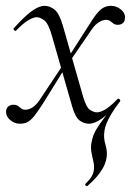

<svg xmlns="http://www.w3.org/2000/svg" viewBox="-20 -415 459 658"><path d="M280 222Q278 224 274 221Q270 218 273 215Q287 201 293 191.5Q299 182 301 172Q304 155 300 138.5Q296 122 293 104.5Q290 87 295 67Q299 47 310 28.5Q321 10 339.5 -14Q358 -38 382 -75L391 -67Q374 -45 362.5 -26Q351 -7 345 8Q339 23 338 34Q334 56 341.5 81Q349 106 345 127Q344 135 338.5 149Q333 163 319 181.5Q305 200 280 222ZM285 9Q268 9 253 -2Q238 -13 227 -51L158 -292Q146 -335 131.5 -345.5Q117 -356 106 -356Q94 -356 76 -345Q58 -334 36 -311Q33 -307 28.5 -311.5Q24 -316 28 -319Q62 -357 87.5 -376Q113 -395 133 -395Q151 -395 167.5 -381.5Q184 -368 196 -325L265 -83Q276 -46 289 -38Q302 -30 312 -30Q325 -30 342.5 -41Q360 -52 382 -75Q386 -79 390 -74.5Q394 -70 391 -67Q357 -29 331 -10Q305 9 285 9ZM48 9Q29 9 14 -4.5Q-1 -18 1 -36Q3 -46 9.5 -51Q16 -56 26 -56Q36 -56 41.5 -52Q47 -48 52.5 -43.5Q58 -39 67 -39Q78 -39 90 -46Q102 -53 115 -71L196 -193L204 -184L129 -63Q110 -33 97.5 -17.5Q85 -2 74 3.5Q63 9 48 9ZM208 -188 201 -198 281 -323Q300 -354 312.5 -369Q325 -384 336 -389.5Q347 -395 361 -395Q380 -395 395.5 -381.5Q411 -368 408 -350Q407 -340 400 -335Q393 -330 384 -330Q374 -330 368.5 -334.5Q363 -339 357.5 -343Q352 -347 343 -347Q333 -347 320 -339.5Q307 -332 295 -315Z"/></svg>

Font: Cormorant Infant Light
Style: Italic
Weight: 300
Italic angle: -10°
Designer: Christian Thalmann (Catharsis Fonts)
Foundry: Catharsis Fonts
Version: Version 4.001